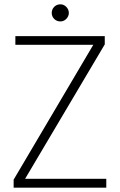

<svg xmlns="http://www.w3.org/2000/svg" viewBox="-20 -867 554 887"><path d="M43 0V-37L411 -660H51V-700H464V-662L96 -41H471V0ZM259 -768Q242 -768 230.5 -779.5Q219 -791 219 -807Q219 -824 230.5 -835.5Q242 -847 259 -847Q275 -847 286.5 -835Q298 -823 298 -807Q298 -792 286.5 -780Q275 -768 259 -768Z"/></svg>

Font: DM Sans 16pt ExtraLight
Style: Regular
Weight: 250
Version: Version 4.004;gftools[0.9.30]